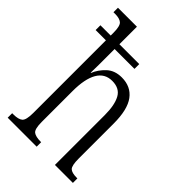

<svg xmlns="http://www.w3.org/2000/svg" viewBox="-226 -848 937 937"><g transform="rotate(45 242.5 -380.0)"><path d="M13 0V-31H21Q56 -31 70.5 -43.5Q85 -56 85 -105V-606H14V-639H85V-657Q85 -704 71 -716.5Q57 -729 26 -729H14V-760H145V-639H282V-606H145V-499Q145 -484 144.5 -467.5Q144 -451 144 -442H146Q160 -477 190 -505Q220 -533 268 -533Q331 -533 365 -487.5Q399 -442 399 -345V-104Q399 -56 411.5 -43.5Q424 -31 459 -31H463V0H339V-344Q339 -413 318.5 -450.5Q298 -488 247 -488Q196 -488 170.5 -444Q145 -400 145 -316V-103Q145 -54 160 -42.5Q175 -31 210 -31H213V0Z"/></g></svg>

Font: Noto Serif Tamil ExtraCondensed Light
Style: Regular
Weight: 300
Width: 2
Designer: Indian Type Foundry, Tom Grace, and the Monotype Design Team
Foundry: Monotype Imaging Inc.
Version: Version 2.004; ttfautohint (v1.8.4.7-5d5b)